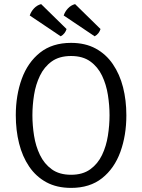

<svg xmlns="http://www.w3.org/2000/svg" viewBox="-20 -904 693 936"><path d="M138 -342Q138 -293.5 146 -242.5Q154 -191.5 174.8 -148.5Q195.5 -105.5 232.2 -78.8Q269 -52 326.5 -52Q383.5 -52 420.2 -78.8Q457 -105.5 477.5 -148.5Q498 -191.5 506 -242.5Q514 -293.5 514 -342Q514 -390.5 506 -441.2Q498 -492 477.5 -535Q457 -578 420.2 -604.5Q383.5 -631 326.5 -631Q269 -631 232.2 -604.5Q195.5 -578 174.8 -535Q154 -492 146 -441.2Q138 -390.5 138 -342ZM57 -342Q57 -439.5 86.2 -519.8Q115.5 -600 175.2 -647.5Q235 -695 326.5 -695Q395.5 -695 446.2 -667.5Q497 -640 530.2 -591.2Q563.5 -542.5 579.8 -478.8Q596 -415 596 -342Q596 -244 566.8 -163.5Q537.5 -83 477.8 -35.5Q418 12 326.5 12Q257 12 206.2 -15.5Q155.5 -43 122.2 -92Q89 -141 73 -205Q57 -269 57 -342ZM180.5 -884 304.5 -762.5Q301.5 -752 294.2 -742.5Q287 -733 276 -727L125 -828.5Q131 -847 145.5 -862.8Q160 -878.5 180.5 -884ZM346 -884 470 -762.5Q467 -752 459.8 -742.5Q452.5 -733 441.5 -727L290.5 -828.5Q296.5 -847 311 -862.8Q325.5 -878.5 346 -884Z"/></svg>

Font: Signika
Style: Regular
Weight: 300
Designer: Anna Giedry
Foundry: Anna Giedry
Version: Version 2.000